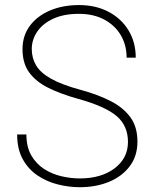

<svg xmlns="http://www.w3.org/2000/svg" viewBox="-20 -741 616 770"><path d="M293 -344.7Q224.1 -363.8 174.3 -388.4Q124.5 -413.1 97.4 -450Q70.3 -486.8 70.3 -543.5Q70.3 -598.1 99.9 -637.7Q129.4 -677.2 180.7 -699Q231.9 -720.7 296.9 -720.7Q364.3 -720.7 415.5 -693.6Q466.8 -666.5 495.6 -618.9Q524.4 -571.3 524.4 -509.8H487.8Q487.8 -560.1 464.4 -599.9Q440.9 -639.6 397.9 -662.6Q355 -685.5 296.4 -685.5Q235.8 -685.5 193.6 -666Q151.4 -646.5 129.4 -614.3Q107.4 -582 107.4 -544.4Q107.4 -508.3 124.8 -478.8Q142.1 -449.2 185.3 -425Q228.5 -400.9 304.2 -380.4Q372.6 -361.8 423.6 -335.7Q474.6 -309.6 502.9 -270.8Q531.2 -231.9 531.2 -172.9Q531.2 -115.2 500.2 -74.2Q469.2 -33.2 417 -11.7Q364.7 9.8 299.8 9.8Q255.9 9.8 211.4 -1.5Q167 -12.7 130.4 -37.4Q93.8 -62 71.3 -102.5Q48.8 -143.1 48.8 -201.7H85.9Q85.9 -151.4 105.7 -117.4Q125.5 -83.5 157 -63.2Q188.5 -43 226.3 -34.2Q264.2 -25.4 299.8 -25.4Q385.7 -25.4 439.5 -65.9Q493.2 -106.4 493.2 -171.9Q493.2 -236.3 448.2 -275.1Q403.3 -314 293 -344.7Z"/></svg>

Font: Robert Sans ExtraLight
Style: Regular
Weight: 250
Designer: Christian Robertson (extended by Adam Twardoch)
Foundry: Google
Version: Version 12.135;April 2, 2019;FontCreator 11.5.0.2425 64-bit;